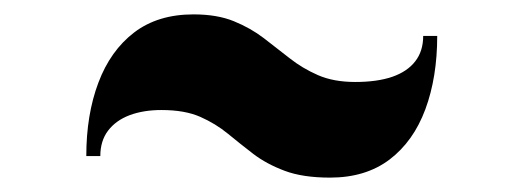

<svg xmlns="http://www.w3.org/2000/svg" viewBox="-20 -560 727 267"><path d="M439 -313Q401 -313 375.8 -322.5Q350.5 -332 332.2 -346Q314 -360 297 -374Q280 -388 258.5 -397.5Q237 -407 204.5 -407Q179.5 -407 160.2 -399.8Q141 -392.5 130.2 -378.2Q119.5 -364 119.5 -343H100Q100 -400.5 116.8 -445Q133.5 -489.5 166.5 -514.8Q199.5 -540 249 -540Q282 -540 305.2 -530.5Q328.5 -521 346.8 -507Q365 -493 382.8 -479Q400.5 -465 422.2 -455.5Q444 -446 474 -446Q504.5 -446 525.5 -453.2Q546.5 -460.5 557.5 -474.8Q568.5 -489 568.5 -510H588Q588 -452.5 571.5 -408Q555 -363.5 521.8 -338.2Q488.5 -313 439 -313Z"/></svg>

Font: Bodoni Moda Black
Style: Regular
Weight: 900
Version: Version 2.005